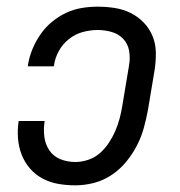

<svg xmlns="http://www.w3.org/2000/svg" viewBox="-20 -548 540 576"><path d="M206 8Q179 8 154 3.5Q129 -1 107.5 -12.5Q86 -24 70 -42.5Q54 -61 45 -84Q36 -107 34 -133Q32 -159 36 -185H114Q110 -161 113 -138Q116 -115 128 -97Q140 -79 161 -70.5Q182 -62 206 -62Q225 -62 244.5 -68.5Q264 -75 279.5 -88.5Q295 -102 306.5 -119.5Q318 -137 326 -155.5Q334 -174 339 -193Q344 -212 347 -231L367 -351Q371 -373 367.5 -394.5Q364 -416 350 -431Q336 -446 315.5 -452Q295 -458 273 -458Q251 -458 228.5 -452Q206 -446 187 -431Q168 -416 156.5 -395Q145 -374 142 -352Q142 -351 141.5 -350.5Q141 -350 141 -349H63Q64 -350 64 -351.5Q64 -353 64 -354Q68 -378 77.5 -401Q87 -424 101.5 -445Q116 -466 136 -482.5Q156 -499 178.5 -509.5Q201 -520 225 -524Q249 -528 273 -528Q299 -528 324.5 -524Q350 -520 372 -509Q394 -498 411 -480.5Q428 -463 437.5 -440Q447 -417 447.5 -391.5Q448 -366 444 -339L424 -219Q419 -192 411.5 -164.5Q404 -137 390.5 -111Q377 -85 358 -62Q339 -39 314 -22.5Q289 -6 261 1Q233 8 206 8Z"/></svg>

Font: Iosevka SS04
Style: Italic
Weight: 400
Italic angle: -9°
Monospace: yes
Designer: Belleve Invis
Foundry: Belleve Invis
Version: Version 19.0.0; ttfautohint (v1.8.4)